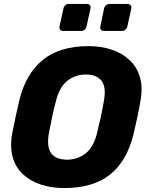

<svg xmlns="http://www.w3.org/2000/svg" viewBox="-20 -944 752 974"><path d="M306 10Q243 10 189.5 -7Q136 -24 98.5 -58Q61 -92 45.5 -143Q30 -194 41 -262Q49 -305 58.5 -348.5Q68 -392 78 -435Q111 -570 197 -640Q283 -710 429 -710Q492 -710 545.5 -692.5Q599 -675 636.5 -640Q674 -605 689.5 -554Q705 -503 693 -435Q686 -392 676.5 -348.5Q667 -305 657 -262Q623 -125 537 -57.5Q451 10 306 10ZM320 -134Q374 -134 414.5 -166Q455 -198 472 -268Q483 -312 491.5 -351Q500 -390 507 -432Q520 -502 495 -534Q470 -566 416 -566Q362 -566 321.5 -534Q281 -502 264 -432Q253 -390 244.5 -351Q236 -312 228 -268Q216 -198 240 -166Q264 -134 320 -134ZM507 -787Q497 -787 492 -793.5Q487 -800 489 -810L508 -901Q510 -911 518 -917.5Q526 -924 536 -924H627Q637 -924 642.5 -917.5Q648 -911 646 -901L626 -810Q624 -800 616.5 -793.5Q609 -787 599 -787ZM300 -787Q290 -787 285 -793.5Q280 -800 282 -810L302 -901Q304 -911 311.5 -917.5Q319 -924 329 -924H421Q431 -924 436 -917.5Q441 -911 439 -901L419 -810Q417 -800 409.5 -793.5Q402 -787 392 -787Z"/></svg>

Font: Rubik Light
Style: Bold Italic
Weight: 700
Italic angle: -12°
Version: Version 2.104